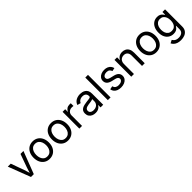

<svg xmlns="http://www.w3.org/2000/svg" viewBox="396 -2447 4379 4379"><g transform="rotate(-45 2585.5 -257.0)"><path d="M231.4 0 24.4 -541H119.6L234.9 -221.7Q252.9 -173.3 265.6 -125.5Q278.3 -77.6 292.5 -32.7H262.2Q275.9 -77.6 288.8 -125.5Q301.8 -173.3 319.3 -221.7L434.1 -541H529.3L322.3 0Z M829.1 11.7Q755.4 11.7 700 -23.2Q644.5 -58.1 613.5 -121.1Q582.5 -184.1 582.5 -267.6Q582.5 -351.6 613.5 -415Q644.5 -478.5 700 -513.4Q755.4 -548.3 829.1 -548.3Q903.3 -548.3 959.2 -513.4Q1015.1 -478.5 1046.1 -415Q1077.1 -351.6 1077.1 -267.6Q1077.1 -184.1 1046.1 -121.1Q1015.1 -58.1 959.2 -23.2Q903.3 11.7 829.1 11.7ZM829.1 -66.4Q883.3 -66.4 918.9 -94Q954.6 -121.6 971.9 -167.2Q989.3 -212.9 989.3 -267.6Q989.3 -322.3 971.9 -368.4Q954.6 -414.6 918.9 -442.4Q883.3 -470.2 829.1 -470.2Q775.9 -470.2 740.7 -442.4Q705.6 -414.6 688.2 -368.7Q670.9 -322.8 670.9 -267.6Q670.9 -212.9 688.2 -167.2Q705.6 -121.6 740.5 -94Q775.4 -66.4 829.1 -66.4Z M1420.4 11.7Q1346.7 11.7 1291.3 -23.2Q1235.8 -58.1 1204.8 -121.1Q1173.8 -184.1 1173.8 -267.6Q1173.8 -351.6 1204.8 -415Q1235.8 -478.5 1291.3 -513.4Q1346.7 -548.3 1420.4 -548.3Q1494.6 -548.3 1550.5 -513.4Q1606.4 -478.5 1637.5 -415Q1668.5 -351.6 1668.5 -267.6Q1668.5 -184.1 1637.5 -121.1Q1606.4 -58.1 1550.5 -23.2Q1494.6 11.7 1420.4 11.7ZM1420.4 -66.4Q1474.6 -66.4 1510.3 -94Q1545.9 -121.6 1563.2 -167.2Q1580.6 -212.9 1580.6 -267.6Q1580.6 -322.3 1563.2 -368.4Q1545.9 -414.6 1510.3 -442.4Q1474.6 -470.2 1420.4 -470.2Q1367.2 -470.2 1332 -442.4Q1296.9 -414.6 1279.5 -368.7Q1262.2 -322.8 1262.2 -267.6Q1262.2 -212.9 1279.5 -167.2Q1296.9 -121.6 1331.8 -94Q1366.7 -66.4 1420.4 -66.4Z M1791.5 0V-541H1875.5V-457.5H1880.4Q1895.5 -498.5 1932.9 -523.7Q1970.2 -548.8 2019 -548.8Q2029.3 -548.8 2042 -548.1Q2054.7 -547.4 2062 -546.9V-459.5Q2058.1 -460.4 2042.7 -462.4Q2027.3 -464.4 2009.8 -464.4Q1972.2 -464.4 1942.4 -448.5Q1912.6 -432.6 1895.5 -404.3Q1878.4 -376 1878.4 -337.9V0Z M2309.6 11.7Q2257.8 11.7 2215.8 -7.3Q2173.8 -26.4 2149.2 -63.5Q2124.5 -100.6 2124.5 -154.3Q2124.5 -200.7 2142.8 -229.7Q2161.1 -258.8 2191.9 -275.4Q2222.7 -292 2260.3 -300.3Q2297.9 -308.6 2335.9 -313.5Q2384.8 -319.8 2415 -323.2Q2445.3 -326.7 2459.7 -335Q2474.1 -343.3 2474.1 -363.3V-366.2Q2474.1 -399.4 2461.4 -422.9Q2448.7 -446.3 2423.3 -459Q2397.9 -471.7 2359.9 -471.7Q2321.3 -471.7 2293.7 -459.5Q2266.1 -447.3 2248.8 -428.7Q2231.4 -410.2 2224.1 -389.6L2139.6 -413.1Q2157.2 -462.4 2191.4 -491.9Q2225.6 -521.5 2269.3 -534.9Q2313 -548.3 2357.9 -548.3Q2388.2 -548.3 2423.3 -540.8Q2458.5 -533.2 2489.7 -513.2Q2521 -493.2 2541 -456.1Q2561 -418.9 2561 -358.9V0H2475.6V-74.2H2470.2Q2460.9 -55.2 2440.9 -35.2Q2420.9 -15.1 2388.4 -1.7Q2356 11.7 2309.6 11.7ZM2324.2 -65.4Q2373.5 -65.4 2406.7 -84.2Q2439.9 -103 2457 -133.3Q2474.1 -163.6 2474.1 -196.8V-270.5Q2468.8 -264.6 2451.7 -259.8Q2434.6 -254.9 2412.1 -251Q2389.6 -247.1 2367.9 -244.4Q2346.2 -241.7 2332 -239.7Q2300.3 -235.8 2272.9 -226.3Q2245.6 -216.8 2229 -198.7Q2212.4 -180.7 2212.4 -149.4Q2212.4 -122.1 2226.8 -103.3Q2241.2 -84.5 2266.4 -75Q2291.5 -65.4 2324.2 -65.4Z M2797.4 -727.5V0H2710.4V-727.5Z M3131.3 11.7Q3075.2 11.7 3031.2 -4.9Q2987.3 -21.5 2959 -54.4Q2930.7 -87.4 2922.4 -136.2L3005.4 -152.8Q3016.1 -107.4 3048.1 -85.9Q3080.1 -64.5 3129.9 -64.5Q3186.5 -64.5 3220 -88.6Q3253.4 -112.8 3253.4 -146.5Q3253.4 -174.8 3233.4 -193.4Q3213.4 -211.9 3173.8 -221.2L3084.5 -242.2Q3010.3 -259.8 2974.1 -296.6Q2938 -333.5 2938 -390.6Q2938 -437 2963.9 -472.7Q2989.7 -508.3 3034.9 -528.3Q3080.1 -548.3 3137.7 -548.3Q3193.4 -548.3 3233.2 -531Q3272.9 -513.7 3297.9 -482.9Q3322.8 -452.1 3333 -411.1L3252.9 -394Q3243.7 -425.3 3217 -449.7Q3190.4 -474.1 3138.2 -474.1Q3089.4 -474.1 3057.6 -451.7Q3025.9 -429.2 3025.9 -395Q3025.9 -365.2 3047.9 -346.9Q3069.8 -328.6 3115.7 -317.9L3198.2 -298.3Q3272.5 -280.8 3307.9 -244.1Q3343.3 -207.5 3343.3 -151.4Q3343.3 -103.5 3316.4 -66.9Q3289.6 -30.3 3241.7 -9.3Q3193.8 11.7 3131.3 11.7Z M3552.7 -322.8V0H3465.8V-541H3549.3L3549.8 -409.7H3535.6Q3561 -484.4 3606.9 -516.4Q3652.8 -548.3 3714.8 -548.3Q3769.5 -548.3 3811.3 -525.6Q3853 -502.9 3876.5 -457.3Q3899.9 -411.6 3899.9 -342.3V0H3813V-335Q3813 -398.9 3780.3 -434.3Q3747.6 -469.7 3689.9 -469.7Q3651.4 -469.7 3620.1 -452.9Q3588.9 -436 3570.8 -403.3Q3552.7 -370.6 3552.7 -322.8Z M4269.5 11.7Q4195.8 11.7 4140.4 -23.2Q4085 -58.1 4054 -121.1Q4022.9 -184.1 4022.9 -267.6Q4022.9 -351.6 4054 -415Q4085 -478.5 4140.4 -513.4Q4195.8 -548.3 4269.5 -548.3Q4343.8 -548.3 4399.7 -513.4Q4455.6 -478.5 4486.6 -415Q4517.6 -351.6 4517.6 -267.6Q4517.6 -184.1 4486.6 -121.1Q4455.6 -58.1 4399.7 -23.2Q4343.8 11.7 4269.5 11.7ZM4269.5 -66.4Q4323.7 -66.4 4359.4 -94Q4395 -121.6 4412.4 -167.2Q4429.7 -212.9 4429.7 -267.6Q4429.7 -322.3 4412.4 -368.4Q4395 -414.6 4359.4 -442.4Q4323.7 -470.2 4269.5 -470.2Q4216.3 -470.2 4181.2 -442.4Q4146 -414.6 4128.7 -368.7Q4111.3 -322.8 4111.3 -267.6Q4111.3 -212.9 4128.7 -167.2Q4146 -121.6 4180.9 -94Q4215.8 -66.4 4269.5 -66.4Z M4860.8 214.8Q4800.8 214.8 4756.1 199.2Q4711.4 183.6 4682.1 156.5Q4652.8 129.4 4637.2 96.2L4710.9 58.1Q4722.2 75.7 4739.5 94.5Q4756.8 113.3 4786.1 126Q4815.4 138.7 4860.8 138.7Q4926.3 138.7 4968 106.7Q5009.8 74.7 5009.8 7.8V-96.2H5002.9Q4991.7 -78.6 4973.6 -57.4Q4955.6 -36.1 4924.3 -21Q4893.1 -5.9 4843.3 -5.9Q4777.8 -5.9 4725.8 -37.4Q4673.8 -68.8 4644 -128.4Q4614.3 -188 4614.3 -272.5Q4614.3 -356 4643.6 -418Q4672.9 -480 4725.1 -514.2Q4777.3 -548.3 4845.2 -548.3Q4894.5 -548.3 4925.8 -532.2Q4957 -516.1 4975.6 -494.1Q4994.1 -472.2 5004.9 -454.6H5011.7V-541H5096.7V11.7Q5096.7 83 5064.9 127.9Q5033.2 172.9 4979.7 193.8Q4926.3 214.8 4860.8 214.8ZM4857.9 -83Q4907.2 -83 4941.7 -106Q4976.1 -128.9 4993.9 -171.9Q5011.7 -214.8 5011.7 -273.9Q5011.7 -332 4993.9 -376.2Q4976.1 -420.4 4941.9 -445.3Q4907.7 -470.2 4857.9 -470.2Q4807.1 -470.2 4772.5 -444.3Q4737.8 -418.5 4720.2 -374.3Q4702.6 -330.1 4702.6 -273.9Q4702.6 -216.8 4720.5 -173.8Q4738.3 -130.9 4772.9 -106.9Q4807.6 -83 4857.9 -83Z"/></g></svg>

Font: Inter 17pt
Style: Regular
Weight: 400
Version: Version 4.001;git-66647c0bb